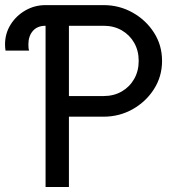

<svg xmlns="http://www.w3.org/2000/svg" viewBox="-20 -743 713 763"><path d="M95.7 -542Q93.8 -547.4 93.3 -553.7Q92.8 -560.1 92.8 -566.4Q92.8 -599.6 110.6 -620.1Q128.4 -640.6 161.1 -640.6Q173.3 -640.6 182.6 -637.7V-721.2Q177.7 -722.2 172.1 -722.4Q166.5 -722.7 161.1 -722.7Q117.7 -722.7 81.1 -701.7Q44.4 -680.7 22.2 -645.3Q0 -609.9 0 -566.4Q0 -560.1 0.5 -554Q1 -547.9 2 -542ZM253.9 -640.6H391.6Q432.1 -640.6 463.6 -622.6Q495.1 -604.5 513.2 -573Q531.2 -541.5 531.2 -501Q531.2 -460.9 513.2 -429.2Q495.1 -397.5 463.6 -379.4Q432.1 -361.3 391.6 -361.3H253.9ZM161.1 0H253.9V-279.3H391.6Q454.1 -279.3 506.8 -308.8Q559.6 -338.4 591.8 -388.7Q624 -439 624 -501Q624 -563.5 591.8 -613.5Q559.6 -663.6 506.8 -693.1Q454.1 -722.7 391.6 -722.7H161.1Z"/></svg>

Font: Giphurs
Style: Regular
Weight: 400
Version: Version 2.010